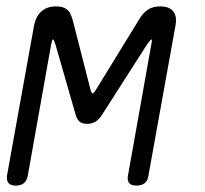

<svg xmlns="http://www.w3.org/2000/svg" viewBox="-20 -570 640 600"><path d="M444 -22Q442 -6 432.5 2Q423 10 406.5 10Q390 10 383.5 2Q377 -6 380 -22L453 -432Q456 -446 453 -447Q450 -446 440 -432L300 -213Q291 -198 279.5 -190.5Q268 -183 252 -183Q236 -183 228 -190.5Q220 -198 216 -213L153 -432Q148 -447 145.5 -447Q143 -447 140 -432L67 -22Q64 -6 55 2Q46 10 29.5 10Q13 10 6.5 2Q0 -6 2 -22L86 -488Q92 -519 109.5 -534.5Q127 -550 155 -550Q167 -550 175.5 -547.5Q184 -545 190.5 -539.5Q197 -534 200.5 -526Q204 -518 207 -508L262 -293Q266 -278 269.5 -278Q273 -278 282 -293L414 -508Q426 -529 441.5 -539.5Q457 -550 481 -550Q509 -550 521.5 -534.5Q534 -519 528 -488Z"/></svg>

Font: Maple Mono NL ExtraLight
Style: Italic
Weight: 275
Italic angle: -10°
Monospace: yes
Designer: subframe7536
Version: Version 7.000